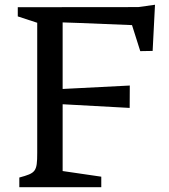

<svg xmlns="http://www.w3.org/2000/svg" viewBox="-20 -776 702 796"><path d="M60.1 0H399.9V-43.5L239.7 -66.9V-343.8L517.6 -328.6L518.1 -421.4L239.7 -407.2V-683.1C239.7 -683.1 336.4 -680.2 527.3 -671.9L561.5 -564L612.8 -564.9L622.6 -756.3L553.2 -746.6L53.7 -746.1V-708L134.3 -681.6V-142.6C134.3 -64 128.4 -58.6 60.1 -40Z"/></svg>

Font: Donegal One
Style: Regular
Weight: 400
Designer: Gary Lonergan
Foundry: Sorkin Type Co.
Version: Version 1.004